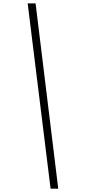

<svg xmlns="http://www.w3.org/2000/svg" viewBox="-20 -957 503 1138"><path d="M190.9 -937 325.2 161.1H279.8L144 -937Z"/></svg>

Font: SVN-Poppins ExtraLight
Style: Italic
Weight: 200
Italic angle: -10°
Designer: Ninad Kale (Devanagari), Jonny Pinhorn (Latin)
Foundry: Indian Type Foundry
Version: Version 3.002 2017